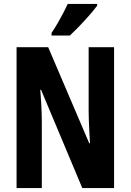

<svg xmlns="http://www.w3.org/2000/svg" viewBox="-20 -953 662 973"><path d="M558.1 0H397L188 -498H184.1Q187 -463.4 188.7 -432.9Q190.4 -402.3 191.2 -377Q191.9 -351.6 191.9 -331.1V0H64V-713.9H224.1L432.1 -227.1H436Q434.1 -260.7 432.6 -289.8Q431.2 -318.8 430.2 -343.8Q429.2 -368.7 429.2 -389.2V-713.9H558.1ZM472.2 -933.1V-923.8Q461.9 -909.7 445.8 -890.6Q429.7 -871.6 410.4 -850.6Q391.1 -829.6 371.3 -809.3Q351.6 -789.1 334 -772.9H241.2V-786.1Q258.8 -812.5 273.4 -837.6Q288.1 -862.8 300.5 -886.7Q313 -910.6 323.2 -933.1Z"/></svg>

Font: Open Sans Condensed
Style: Regular
Weight: 400
Width: 3
Designer: Monotype Design Team
Foundry: Monotype Imaging Inc.
Version: Version 3.000